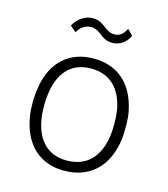

<svg xmlns="http://www.w3.org/2000/svg" viewBox="-105 -767 751 857"><g transform="rotate(15 271.0 -338.5)"><path d="M331 -600C362 -600 394 -620 408 -653L383 -679C369 -651 352 -639 329 -639C308 -639 295 -649 281 -659C266 -670 249 -684 219 -684C186 -684 151 -663 132 -627L160 -603C172 -628 196 -644 222 -644C241 -644 257 -634 270 -624C285 -612 301 -600 331 -600ZM269 7C386 7 461 -64 481 -181C485 -203 486 -229 486 -252C486 -283 483 -316 479 -330C454 -443 384 -511 269 -511C158 -511 83 -443 63 -328C59 -305 56 -278 56 -252C56 -230 57 -205 61 -185C81 -66 154 7 269 7ZM269 -40C180 -40 128 -97 113 -192C110 -211 109 -232 109 -253C109 -278 112 -303 114 -316C130 -414 186 -465 269 -465C358 -465 410 -411 428 -320C430 -309 433 -280 433 -253C433 -234 432 -211 429 -192C414 -97 361 -40 269 -40Z"/></g></svg>

Font: Arthouse Owned Light
Style: Regular
Weight: 300
Designer: Jeremy Tribby
Foundry: Tribby Type
Version: Version 1.000;PS 001.000;hotconv 1.0.88;makeotf.lib2.5.64775